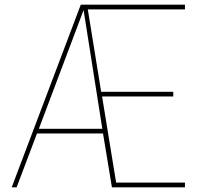

<svg xmlns="http://www.w3.org/2000/svg" viewBox="-20 -800 860 820"><path d="M770 0H458L420 -230H138L51 0H30L325 -780H770V-760H355L412 -408H720V-388H416L476 -20H770ZM417 -250 337 -757 146 -250Z"/></svg>

Font: Tanohe Sans Thin
Style: Regular
Weight: 100
Designer: Village Type and Design LLC & Cristiano Sobral
Foundry: Cooper Hewitt Smithsonian Design Museum
Version: Version 1.00;September 29, 2021;FontCreator 13.0.0.2655 64-b